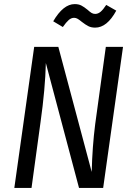

<svg xmlns="http://www.w3.org/2000/svg" viewBox="-20 -918 648 938"><path d="M484 0H366L204 -610Q201 -484 178 -321L134 0H50L147 -689H265L428 -78Q431 -201 445 -311L497 -689H581ZM380 -811Q368 -821 359.5 -826Q351 -831 342 -831Q328 -831 315.5 -820Q303 -809 287 -786L240 -814Q289 -898 345 -898Q364 -898 377.5 -891Q391 -884 408 -870Q419 -860 427 -855Q435 -850 445 -850Q459 -850 471.5 -860.5Q484 -871 499 -894L548 -866Q503 -783 445 -783Q426 -783 412 -790Q398 -797 380 -811Z"/></svg>

Font: Fira Sans Condensed
Style: Italic
Weight: 400
Width: 3
Italic angle: -8°
Designer: bBox Type GmbH & Carrois Corporate GbR & Edenspiekermann AG
Foundry: bBox Type GmbH & Carrois Corporate GbR & Edenspiekermann AG
Version: Version 4.301